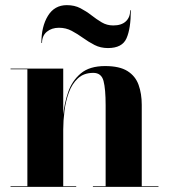

<svg xmlns="http://www.w3.org/2000/svg" viewBox="-20 -727 657 747"><path d="M209.5 -619Q181 -619 162.2 -603.5Q143.5 -588 143.5 -560H141Q141 -624 166.5 -665.5Q192 -707 240 -707Q270 -707 293 -695Q316 -683 335.8 -667.5Q355.5 -652 375.8 -640Q396 -628 420.5 -628Q452.5 -628 469.5 -643.8Q486.5 -659.5 486.5 -687H489Q489 -616 472.2 -578Q455.5 -540 400 -540Q371 -540 347.8 -552Q324.5 -564 303 -579.5Q281.5 -595 259 -607Q236.5 -619 209.5 -619ZM21 -2.5H86.5V-457.5H21V-460H226V-281Q230.5 -326 245.5 -369.5Q260.5 -413 294.5 -441.5Q328.5 -470 389 -470Q445 -470 476 -450.5Q507 -431 519.2 -396.8Q531.5 -362.5 531.5 -319V-2.5H596.5V0H341.5V-2.5H391V-317.5Q391 -380.5 382.8 -412Q374.5 -443.5 343 -443.5Q306 -443.5 283 -422Q260 -400.5 247.8 -366.8Q235.5 -333 230.8 -295Q226 -257 226 -223V-2.5H276.5V0H21Z"/></svg>

Font: Bodoni* 72pt
Style: Bold
Weight: 700
Version: Version 2.3